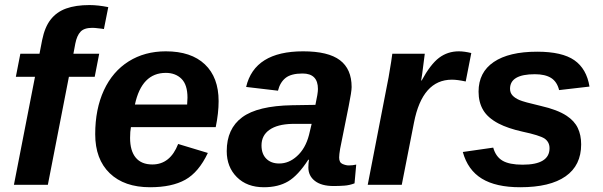

<svg xmlns="http://www.w3.org/2000/svg" viewBox="-20 -745 2431 774"><path d="M257.8 -435.5 172.9 0H36.1L121.1 -435.5H43.9L62 -528.3H139.2L149.9 -583.5Q160.6 -636.2 184.1 -666Q208 -696.8 246.6 -710.7Q285.2 -724.6 340.8 -724.6Q375 -724.6 416.5 -716.3L398.9 -627.9Q396 -628.4 389.6 -629.4Q383.3 -630.4 376 -630.9Q369.6 -631.8 363.3 -632.3Q356.9 -632.8 352.1 -632.8Q319.3 -632.8 304.7 -617.2Q290 -601.6 283.7 -569.8L275.9 -528.3H379.9L361.8 -435.5Z M507.8 -232.4Q504.4 -215.3 504.4 -189Q504.4 -137.2 527.1 -109.6Q549.8 -82 594.2 -82Q666 -82 698.2 -164.6L817.9 -128.4Q781.2 -50.8 727.1 -20.5Q672.9 9.8 585 9.8Q481 9.8 422.4 -46.6Q363.8 -103 363.8 -204.1Q363.8 -305.2 398.9 -381.3Q434.1 -457 498.8 -497.6Q563.5 -538.1 648.4 -538.1Q750.5 -538.1 805.9 -485.6Q861.3 -433.1 861.3 -337.4Q861.3 -289.1 849.6 -232.4ZM523.9 -323.7H734.4L735.8 -351.1Q735.8 -403.3 711.7 -427.2Q687.5 -451.2 648.4 -451.2Q551.3 -451.2 523.9 -323.7Z M1324.7 4.9Q1275.9 4.9 1249.5 -15.6Q1223.1 -36.1 1223.1 -69.8Q1223.1 -86.4 1225.6 -101.1H1222.7Q1181.6 -37.6 1141.6 -13.9Q1101.6 9.8 1043.9 9.8Q975.6 9.8 934.8 -31Q894 -71.8 894 -135.7Q894 -226.1 956.3 -272.2Q1018.6 -318.4 1158.2 -320.8L1251.5 -322.3Q1261.7 -368.7 1261.7 -386.2Q1261.7 -448.7 1199.7 -448.7Q1153.8 -448.7 1131.3 -430.9Q1108.9 -413.1 1100.6 -379.4L972.2 -394.5Q1005.9 -538.1 1202.1 -538.1Q1303.2 -538.1 1350.3 -502.4Q1397.5 -466.8 1397.5 -394Q1397.5 -376 1385.7 -317.4L1351.1 -145Q1347.2 -121.6 1347.2 -109.9Q1347.2 -89.8 1360.8 -84Q1374.5 -78.1 1385.7 -78.1Q1401.9 -78.1 1416 -81.5L1409.2 -5.9Q1388.7 2 1367.7 3.4Q1346.7 4.9 1324.7 4.9ZM1034.2 -158.7Q1034.2 -124.5 1053.5 -105.2Q1072.8 -85.9 1105.5 -85.9Q1144.5 -85.9 1176.8 -115.2Q1211.4 -146 1225.6 -200.7L1236.3 -245.6H1157.2Q1098.1 -244.1 1066.4 -221.7Q1034.2 -199.2 1034.2 -158.7Z M1857.4 -416.5Q1823.7 -423.8 1801.8 -423.8Q1682.6 -423.8 1648.9 -251L1599.6 0H1462.4L1541 -405.3Q1546.9 -433.1 1551.3 -462.4Q1557.1 -494.6 1561.5 -528.3H1692.4L1681.6 -444.3L1677.7 -420.4H1679.7Q1715.3 -485.8 1750 -512Q1784.7 -538.1 1829.6 -538.1Q1851.6 -538.1 1879.9 -531.2Z M2322.8 -163.1Q2322.8 -78.1 2260 -34.2Q2197.3 9.8 2077.1 9.8Q1979 9.8 1922.4 -24.9Q1865.7 -59.6 1845.7 -132.3L1968.3 -149.9Q1978.5 -113.3 2005.9 -97.2Q2033.2 -81.1 2086.9 -81.1Q2195.3 -81.1 2195.3 -147.5Q2195.3 -172.4 2175.3 -186.5Q2154.8 -199.7 2085.9 -214.4Q2027.3 -227.5 1989.7 -247.1Q1946.8 -269.5 1928 -301Q1909.2 -332.5 1909.2 -375.5Q1909.2 -453.6 1970.5 -495.1Q2031.7 -536.6 2145.5 -536.6Q2246.1 -536.6 2295.4 -502.2Q2344.7 -467.8 2356.4 -396L2233.9 -381.8Q2225.6 -415.5 2201.7 -430.7Q2177.7 -445.8 2136.2 -445.8Q2036.1 -445.8 2036.1 -387.2Q2036.1 -371.1 2045.9 -360.4Q2055.7 -349.6 2073.7 -341.8Q2091.3 -334 2160.6 -317.9Q2227.1 -302.7 2264.2 -278.3Q2295.4 -257.8 2309.1 -229.2Q2322.8 -200.7 2322.8 -163.1Z"/></svg>

Font: Arimo
Style: Bold Italic
Weight: 700
Italic angle: -12°
Designer: Steve Matteson
Foundry: Monotype Imaging Inc.
Version: Version 1.33